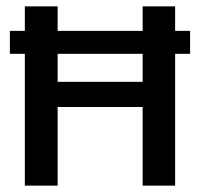

<svg xmlns="http://www.w3.org/2000/svg" viewBox="-20 -583 633 603"><path d="M11 -414V-486H577V-414ZM161 0H58V-563H161ZM428 -563H530V0H428ZM489 -247H105V-326H489Z"/></svg>

Font: Darker Grotesque Light
Style: Bold
Weight: 700
Version: Version 1.000;gftools[0.9.28]